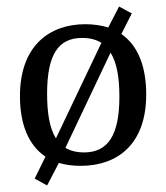

<svg xmlns="http://www.w3.org/2000/svg" viewBox="-20 -499 508 587"><path d="M427 -210C427 -294 403 -359 351 -395L383 -458L344 -479L311 -415C291 -421 267 -425 241 -425C131 -425 41 -359 41 -205C41 -121 66 -56 119 -20L86 47L124 68L160 -1C179 5 202 8 227 8C338 8 427 -57 427 -210ZM124 -213C124 -333 159 -383 231 -383C255 -383 274 -378 290 -368L151 -76C131 -108 124 -155 124 -213ZM237 -33C214 -33 195 -38 180 -47L318 -338C338 -306 345 -260 345 -203C345 -84 309 -33 237 -33Z"/></svg>

Font: Yrsa
Style: Regular
Weight: 400
Designer: Anna Giedrys (Yrsa+Rasa design), David Brezina (Yrsa art-direction, Rasa art-direction, design)
Foundry: Rosetta Type Foundry
Version: Version 1.001;PS 1.1;hotconv 1.0.88;makeotf.lib2.5.647800